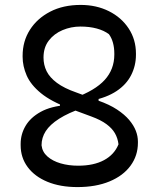

<svg xmlns="http://www.w3.org/2000/svg" viewBox="-20 -741 640 781"><path d="M308 -721Q372 -721 423 -695.5Q474 -670 503.5 -625Q533 -580 533 -523V-518Q533 -474 513.5 -435.5Q494 -397 454 -370.5Q414 -344 354 -332L381 -359V-312L282 -342Q367 -373 406 -416Q445 -459 445 -519V-523Q445 -547 439.5 -567Q434 -587 423 -602Q403 -617 373.5 -625Q344 -633 307 -633Q269 -633 234.5 -618.5Q200 -604 178.5 -576Q157 -548 157 -507Q157 -477 169.5 -451.5Q182 -426 211.5 -404Q241 -382 290 -365L379 -332Q425 -316 456 -295.5Q487 -275 505.5 -253Q524 -231 532.5 -209Q541 -187 541 -165V-160Q541 -108 511 -67Q481 -26 425.5 -3Q370 20 295 20Q225 20 173 -1.5Q121 -23 92.5 -61.5Q64 -100 64 -150V-156Q64 -195 84 -229Q104 -263 145.5 -286Q187 -309 253 -314L224 -290V-331L319 -303Q258 -282 220.5 -258Q183 -234 166 -207.5Q149 -181 149 -150Q152 -123 173 -104.5Q194 -86 226.5 -76.5Q259 -67 298 -67Q361 -67 403 -89.5Q445 -112 462 -154Q459 -179 447.5 -199Q436 -219 413 -236Q390 -253 352 -267L263 -300Q188 -328 146.5 -362Q105 -396 88.5 -434Q72 -472 72 -510V-514Q72 -573 101.5 -619.5Q131 -666 184 -693.5Q237 -721 308 -721Z"/></svg>

Font: Recursive Casual
Style: Regular
Weight: 400
Version: Version 1.047